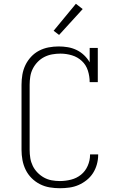

<svg xmlns="http://www.w3.org/2000/svg" viewBox="-20 -989 640 1017"><path d="M297 8Q270 8 243 3.5Q216 -1 191.5 -13.5Q167 -26 147.5 -45.5Q128 -65 116 -89.5Q104 -114 99 -141Q94 -168 94 -195V-540Q94 -567 98.5 -593.5Q103 -620 114.5 -644Q126 -668 144.5 -688Q163 -708 187 -720.5Q211 -733 237.5 -738Q264 -743 291 -743Q315 -743 339 -739Q363 -735 385 -724.5Q407 -714 425 -697Q443 -680 455 -659V-735H498V-554H455Q455 -585 445.5 -615Q436 -645 413.5 -666Q391 -687 361 -696Q331 -705 300 -705Q278 -705 256 -701Q234 -697 214.5 -687Q195 -677 179.5 -661Q164 -645 154 -625.5Q144 -606 140.5 -584Q137 -562 137 -540V-195Q137 -173 140.5 -151.5Q144 -130 153.5 -110.5Q163 -91 178.5 -75Q194 -59 213 -48.5Q232 -38 253.5 -34Q275 -30 297 -30Q327 -30 356.5 -37.5Q386 -45 409 -63.5Q432 -82 444.5 -110.5Q457 -139 457 -169Q457 -169 457 -169.5Q457 -170 457 -171H500Q500 -170 500 -169.5Q500 -169 500 -168Q500 -143 493 -118Q486 -93 472.5 -72Q459 -51 439 -35Q419 -19 396 -9Q373 1 347.5 4.5Q322 8 297 8ZM293 -804 264 -826 382 -969 418 -941Z"/></svg>

Font: Iosevka Curly Slab XLtEx
Style: Regular
Weight: 200
Width: 7
Monospace: yes
Designer: Belleve Invis
Foundry: Belleve Invis
Version: Version 11.1.0; ttfautohint (v1.8.3)